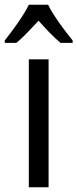

<svg xmlns="http://www.w3.org/2000/svg" viewBox="-50 -786 325 806"><path d="M152 -766H71C50 -722 6 -662 -30 -616V-606H19C47 -629 79 -664 112 -699C143 -664 174 -631 204 -606H255V-616C220 -659 174 -721 152 -766ZM154 0V-537H71V0Z"/></svg>

Font: Noto Sans Telugu Condensed
Style: Regular
Weight: 400
Width: 3
Designer: Jelle Bosma - Monotype Design Team
Foundry: Monotype Imaging Inc.
Version: Version 2.005